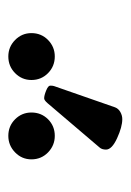

<svg xmlns="http://www.w3.org/2000/svg" viewBox="52 -878 307 450"><g transform="rotate(90 205.0 -652.5)"><path d="M258.8 -786.1Q276.9 -786.1 303.5 -773.9Q330.1 -761.7 330.1 -748Q330.1 -738.3 325.2 -732.9L221.2 -610.8Q214.4 -603 210 -603Q203.1 -603 191.7 -607.7Q180.2 -612.3 180.2 -617.2Q180.2 -623 181.2 -626L231 -769Q233.9 -776.9 241.9 -781.5Q250 -786.1 258.8 -786.1ZM243.2 -573.2Q243.2 -596.2 259 -612.1Q274.9 -627.9 297.9 -627.9Q320.3 -627.9 336.7 -612.1Q353 -596.2 353 -573.2Q353 -550.8 336.7 -534.9Q320.3 -519 297.9 -519Q274.9 -519 259 -534.9Q243.2 -550.8 243.2 -573.2ZM57.1 -573.2Q57.1 -596.2 73.2 -612.1Q89.4 -627.9 111.8 -627.9Q134.8 -627.9 150.9 -612.1Q167 -596.2 167 -573.2Q167 -550.8 150.9 -534.9Q134.8 -519 111.8 -519Q89.4 -519 73.2 -534.9Q57.1 -550.8 57.1 -573.2Z"/></g></svg>

Font: Linux Libertine G
Style: Bold
Weight: 700
Designer: Philipp H. Poll
Foundry: Philipp H. Poll
Version: Version 5.0.3